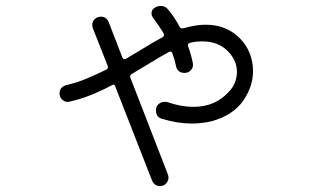

<svg xmlns="http://www.w3.org/2000/svg" viewBox="-20 -609 1040 645"><path d="M517 16Q499 16 491 -2L367 -319Q364 -328 356 -323Q321 -304 284.5 -289.5Q248 -275 211 -267Q200 -265 190 -273.5Q180 -282 180 -295Q180 -318 206 -324Q238 -331 271 -345Q304 -359 337 -375Q345 -380 342 -387L292 -514Q291 -517 290.5 -519.5Q290 -522 290 -525Q290 -543 308 -551Q311 -552 313.5 -552.5Q316 -553 319 -553Q337 -553 345 -535L391 -416Q395 -407 404 -412Q438 -432 469 -451Q500 -470 526 -484Q533 -488 530 -496Q522 -510 513 -523Q504 -536 495 -548Q489 -556 489 -564Q489 -577 500 -583Q509 -589 520 -589Q535 -589 544 -578Q566 -552 584 -518Q588 -511 600 -515Q639 -526 670 -526Q708 -526 737 -513.5Q766 -501 786 -480Q808 -458 819 -429.5Q830 -401 830 -370Q830 -318 796.5 -270Q763 -222 692 -202Q658 -194 624 -194Q600 -194 575 -198Q550 -202 524 -210Q504 -215 504 -239Q504 -252 513 -259.5Q522 -267 533 -267Q539 -267 542 -266Q589 -250 630 -250Q704 -250 750 -302Q764 -317 770 -334Q776 -351 776 -367Q776 -407 744 -438.5Q712 -470 659 -470Q649 -470 639 -469Q629 -468 618 -465Q609 -462 612 -453Q617 -440 621 -425.5Q625 -411 628 -396Q630 -383 621.5 -373.5Q613 -364 600 -364Q576 -364 571 -388Q567 -409 559 -430Q556 -439 547 -434Q519 -419 487.5 -399.5Q456 -380 422 -360Q415 -356 418 -348L544 -23Q546 -17 546 -12Q546 -2 538.5 7Q531 16 517 16Z"/></svg>

Font: Kiwi Maru Light
Style: Regular
Weight: 300
Designer: Hiroki-Chan
Version: Version 1.100